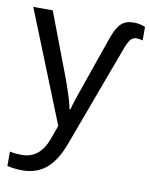

<svg xmlns="http://www.w3.org/2000/svg" viewBox="-87 -610 717 915"><g transform="rotate(10 271.0 -153.0)"><path d="M484.9 -545.9Q517.6 -545.9 542 -534.2V-469.2Q523.9 -474.1 512.2 -474.1Q494.6 -474.1 483.6 -460.9Q472.7 -447.8 461.9 -419.9L278.8 74.2Q247.1 161.6 200 200.9Q152.8 240.2 84 240.2Q47.4 240.2 11.2 231.9V162.1Q35.6 168 69.8 168Q154.8 168 190.9 73.2L216.8 2L1 -536.1H95.2L210.9 -231Q247.6 -131.3 255.9 -85H259.8Q268.1 -120.6 308.1 -231.9L383.8 -449.2Q402.8 -503.4 425 -524.7Q447.3 -545.9 484.9 -545.9Z"/></g></svg>

Font: Noto Sans Southeast Asian
Style: Regular
Weight: 400
Designer: Monotype Design Team
Foundry: Monotype Imaging Inc.
Version: Version 1.06 uh; ttfautohint (v1.4.1)